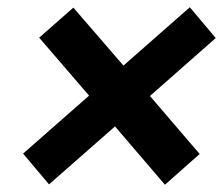

<svg xmlns="http://www.w3.org/2000/svg" viewBox="-20 -512 609 524"><path d="M180.2 -491.2 316.9 -333 498 -492.2 568.8 -408.2 389.2 -250 524.9 -91.8 430.2 -7.8 293.9 -167 113.8 -8.8 43 -92.8 223.1 -251 86.9 -409.2Z"/></svg>

Font: Fivo Sans Modern
Style: Italic
Weight: 700
Designer: Alexander Slobzheninov
Foundry: Alexander Slobzheninov
Version: 1.0